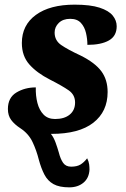

<svg xmlns="http://www.w3.org/2000/svg" viewBox="-20 -566 541 826"><path d="M278 240Q235 240 210 226Q185 212 171 185Q157 158 147 121Q137 81 120 45Q103 9 68 -14Q42 -31 28 -50Q14 -69 14 -97Q14 -146 50.5 -168Q87 -190 134 -190Q133 -154 141 -123Q149 -92 167.5 -73Q186 -54 217 -54Q257 -54 280 -73Q303 -92 303 -125Q303 -158 276 -177Q249 -196 194 -224Q139 -252 106.5 -288.5Q74 -325 74 -381Q74 -458 134.5 -502Q195 -546 301 -546Q369 -546 408.5 -533Q448 -520 465 -499Q482 -478 482 -453Q482 -411 448.5 -392Q415 -373 356 -373Q356 -398 350 -424Q344 -450 328 -467.5Q312 -485 282 -485Q251 -485 233 -467.5Q215 -450 215 -426Q215 -392 243 -372.5Q271 -353 327 -327Q389 -296 416 -259.5Q443 -223 443 -170Q443 -86 381.5 -38Q320 10 201 10H199Q211 25 219 47Q227 69 233 90Q240 118 251.5 134.5Q263 151 286 151Q311 151 326 142Q341 133 355 115Q362 129 363.5 141Q365 153 365 164Q363 200 339 220Q315 240 278 240Z"/></svg>

Font: Noto Serif SemiCondensed ExtraBold
Style: Italic
Weight: 800
Width: 4
Italic angle: -12°
Designer: Monotype Design Team
Foundry: Monotype Imaging Inc.
Version: Version 2.014; ttfautohint (v1.8.4.7-5d5b)